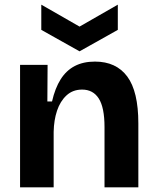

<svg xmlns="http://www.w3.org/2000/svg" viewBox="-20 -803 671 823"><path d="M66 0V-318V-525H184L183 -368H203Q216 -425 240 -463Q264 -501 300.5 -520Q337 -539 387 -539Q478 -539 525.5 -475Q573 -411 573 -274V0H428V-258Q428 -342 403.5 -380.5Q379 -419 332 -419Q292 -419 265 -394Q238 -369 224.5 -328.5Q211 -288 210 -238V0ZM157 -783 321 -689 485 -783V-675L321 -583L157 -675Z"/></svg>

Font: Bricolage Grotesque 96pt ExtraBold
Style: Bold
Weight: 700
Version: Version 1.001;gftools[0.9.33.dev8+g029e19f]